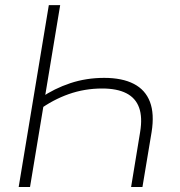

<svg xmlns="http://www.w3.org/2000/svg" viewBox="-20 -748 719 768"><path d="M396.5 -436.5Q468.8 -436.5 515.1 -412.6Q561.5 -388.7 579.8 -340.6Q598.1 -292.5 586.4 -219.7L549.8 0H504.4L540.5 -219.7Q550.3 -278.8 536.4 -317.4Q522.5 -356 485.4 -375Q448.2 -394 388.7 -394Q318.8 -394 255.1 -371.6Q191.4 -349.1 134.8 -307.6L143.1 -356.9Q197.3 -394 261.2 -415.3Q325.2 -436.5 396.5 -436.5ZM220.7 -727.5 100.1 0H54.7L175.3 -727.5Z"/></svg>

Font: Inter 18pt ExtraLight
Style: Italic
Weight: 250
Italic angle: -9.3988°
Designer: Rasmus Andersson
Foundry: rsms
Version: Version 4.001;git-66647c0bb